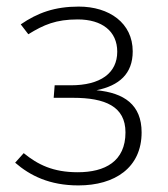

<svg xmlns="http://www.w3.org/2000/svg" viewBox="-20 -552 510 583"><path d="M219 -532C146 -532 94 -513 43 -478L66 -448C113 -477 150 -493 216 -493C290 -493 336 -457 336 -395C336 -330 285 -293 195 -293H146L143 -255H202C299 -255 361 -229 361 -150C361 -62 299 -29 216 -29C141 -29 95 -52 52 -87L26 -58C71 -19 130 11 218 11C329 11 410 -43 410 -150C410 -234 357 -270 273 -278C342 -292 383 -328 383 -396C383 -482 312 -532 219 -532Z"/></svg>

Font: Fira Sans ExtraLight
Style: Regular
Weight: 200
Designer: bBox Type GmbH & Carrois Corporate GbR & Edenspiekermann AG
Foundry: bBox Type GmbH & Carrois Corporate GbR & Edenspiekermann AG
Version: Version 4.300;PS 004.300;hotconv 1.0.88;makeotf.lib2.5.64775